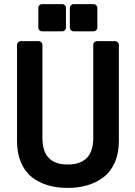

<svg xmlns="http://www.w3.org/2000/svg" viewBox="-20 -900 658 937"><path d="M63 -212.9V-681.2Q63 -688.5 68.4 -693.8Q73.7 -699.2 81.1 -699.2H168.9Q176.3 -699.2 181.6 -693.8Q187 -688.5 187 -681.2V-226.1Q187 -97.2 310.1 -97.2Q435.1 -97.2 435.1 -226.1V-681.2Q435.1 -688.5 440.4 -693.8Q445.8 -699.2 453.1 -699.2H542Q549.3 -699.2 554.7 -693.8Q560.1 -688.5 560.1 -681.2V-212.9Q560.1 -152.8 540.3 -107.4Q520.5 -62 485.4 -35.4Q450.2 -8.8 406.2 4.2Q362.3 17.1 310.1 17.1Q256.3 17.1 212.4 3.9Q168.5 -9.3 134.5 -36.4Q100.6 -63.5 81.8 -108.4Q63 -153.3 63 -212.9ZM167 -765.1V-861.8Q167 -869.1 172.4 -874.5Q177.7 -879.9 185.1 -879.9H284.2Q291.5 -879.9 296.6 -874.5Q301.8 -869.1 301.8 -861.8V-765.1Q301.8 -757.8 296.6 -752.4Q291.5 -747.1 284.2 -747.1H185.1Q177.7 -747.1 172.4 -752.4Q167 -757.8 167 -765.1ZM320.8 -861.8Q320.8 -869.1 326.2 -874.5Q331.5 -879.9 338.9 -879.9H437Q444.3 -879.9 449.7 -874.5Q455.1 -869.1 455.1 -861.8V-765.1Q455.1 -757.8 449.7 -752.4Q444.3 -747.1 437 -747.1H338.9Q331.5 -747.1 326.2 -752.4Q320.8 -757.8 320.8 -765.1Z"/></svg>

Font: Fragment Mono
Style: Bold
Weight: 700
Designer: Wei Huang based on Nimbus Sans by URW Studio, based on Helvetica by Max Miedinger.
Foundry: Wei Huang
Version: Version 1.011